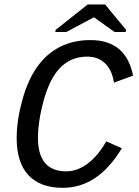

<svg xmlns="http://www.w3.org/2000/svg" viewBox="-20 -853 640 882"><path d="M154.3 -220.7Q154.3 -65.9 284.2 -65.9Q334.5 -65.9 381.8 -100.8Q429.2 -135.7 468.3 -203.6L539.6 -171.9Q430.7 9.8 268.6 9.8Q165 9.8 110.8 -48.1Q56.6 -106 56.6 -218.3Q56.6 -298.8 82 -391.6Q107.4 -484.4 150.6 -545.4Q193.8 -606.4 255.4 -637.7Q316.9 -668.9 395.5 -668.9Q559.1 -668.9 591.3 -505.4L503.4 -473.6Q494.6 -531.7 462.4 -562.3Q430.2 -592.8 381.3 -592.8Q328.6 -592.8 288.8 -567.9Q249 -543 220.5 -492.7Q191.9 -442.4 173.1 -362.5Q154.3 -282.7 154.3 -220.7ZM559.1 -715.8 557.1 -706.1H505.9L412.1 -773.4H411.1L284.7 -706.1H233.9L235.8 -715.8L382.8 -832.5H462.9Z"/></svg>

Font: Liberation Mono
Style: Italic
Weight: 400
Italic angle: -12°
Monospace: yes
Designer: Steve Matteson
Foundry: Ascender Corporation
Version: Version 2.1.5